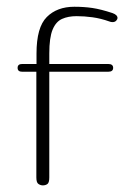

<svg xmlns="http://www.w3.org/2000/svg" viewBox="-20 -560 376 580"><path d="M109.4 0Q102.5 0 96.2 -4.2Q89.8 -8.3 89.8 -23.9V-343.3H46.9Q33.2 -343.3 33.2 -355Q33.2 -366.7 46.9 -366.7H90.3V-398.4Q90.3 -477.5 121.3 -508.5Q152.3 -539.6 204.6 -539.6Q233.9 -539.6 259 -535.9Q284.2 -532.2 319.8 -520.5Q335 -515.1 335 -505.4Q335 -502 331.1 -497.6Q327.1 -493.2 319.8 -493.2Q314.9 -493.2 310.5 -495.1Q284.2 -504.4 259.5 -507.8Q234.9 -511.2 211.4 -511.2Q186 -511.2 167.5 -502.9Q148.9 -494.6 138.9 -470.5Q128.9 -446.3 128.9 -398.4V-366.7H307.1Q321.8 -366.7 321.8 -355Q321.8 -343.3 307.1 -343.3H128.9V-23.9Q128.9 -8.3 123.3 -4.2Q117.7 0 109.4 0Z"/></svg>

Font: Gruppo
Style: Regular
Weight: 400
Designer: Vernon Adams
Foundry: Vernon Adams
Version: Version 1.001; ttfautohint (v1.8.4.7-5d5b);gftools[0.9.28]